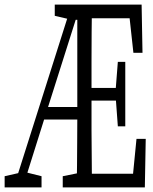

<svg xmlns="http://www.w3.org/2000/svg" viewBox="-39 -757 672 844"><path d="M298.3 66.9Q299.3 18.6 299.6 -31.2Q299.8 -81.1 300.3 -132.6Q300.8 -184.1 300.8 -239.3V-736.8H365.2Q364.3 -676.8 363.8 -614.7Q363.3 -552.7 363.3 -490.2Q363.3 -427.7 363.3 -364.3V-319.3Q363.3 -251 363.3 -185.5Q363.3 -120.1 364.3 -57.6Q365.2 4.9 365.2 66.9ZM-18.6 66.9V17.6L59.1 0H73.2L143.6 17.6V66.9ZM479 -201.7 469.2 -335V-359.4L479 -484.9H511.7V-201.7ZM547.4 -524.9 530.8 -676.8H331.5V-736.8H583.5L587.4 -524.9ZM331.5 66.9V6.8H545.9L561 -146.5H601.6L597.7 66.9ZM201.7 -687.5V-736.8H331.5V-669.9H276.9ZM236.8 66.9V17.6L324.2 0H331.5V66.9ZM21 66.9 275.9 -736.8H314.9L163.6 -259.3L61 66.9ZM143.6 -231.4V-286.6H331.5V-231.4ZM331.5 -314.9V-370.6H491.7V-314.9Z"/></svg>

Font: Scarab Serif
Style: Condensed
Weight: 400
Designer: John Roberts
Foundry: Scarab
Version: 1.0